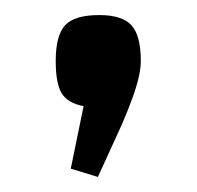

<svg xmlns="http://www.w3.org/2000/svg" viewBox="-20 -351 261 255"><path d="M110 -116 74 -127 91 -210Q70 -214 62 -227Q54 -240 54 -270Q54 -304 66.5 -317.5Q79 -331 112 -331Q142 -331 154.5 -317.5Q167 -304 167 -270Q167 -261 164.5 -249.5Q162 -238 156.5 -222.5Q151 -207 142 -186Z"/></svg>

Font: Changa ExtraLight Light
Style: Regular
Weight: 300
Version: Version 3.002; ttfautohint (v1.8.2)